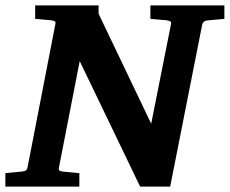

<svg xmlns="http://www.w3.org/2000/svg" viewBox="-34 -691 851 711"><path d="M731.9 -615.2Q717.8 -612.8 714.8 -600.1L596.2 0H484.9L261.2 -464.8L184.1 -69.8Q182.6 -61 187 -58.6Q191.4 -56.2 202.1 -55.2Q210.9 -54.7 220.2 -53.7Q228.5 -52.7 238.5 -51.8Q248.5 -50.8 259.8 -49.8V0H-14.2V-49.8Q-3.4 -50.8 6.6 -51.8Q16.6 -52.7 24.9 -53.7Q34.2 -54.7 43 -55.2Q53.7 -56.2 59.6 -58.6Q65.4 -61 67.9 -70.8L170.9 -601.1Q173.3 -609.9 168 -612.5Q162.6 -615.2 152.8 -616.2Q144 -616.7 134.8 -617.7Q126.5 -618.7 116.5 -619.4Q106.4 -620.1 96.2 -621.1V-670.9H331.1V-640.1L525.9 -232.9L599.1 -601.1Q601.6 -609.9 595.2 -612.5Q588.9 -615.2 580.1 -616.2Q570.8 -616.7 561.5 -617.7Q553.2 -618.7 543 -619.4Q532.7 -620.1 522.9 -621.1V-670.9H796.9V-621.1Z"/></svg>

Font: Charis SIL APac
Style: Bold Italic
Weight: 700
Italic angle: -11°
Foundry: SIL International
Version: Version 5.000